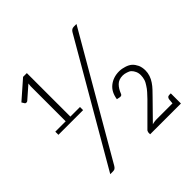

<svg xmlns="http://www.w3.org/2000/svg" viewBox="-179 -878 1045 1045"><g transform="rotate(-45 344.0 -355.0)"><path d="M631 -78C619 -78 613 -71 612 -57V-52C612 -50 611 -48 611 -44C611 -40 610 -36 610 -33H493C486 -33 480 -33 473 -32C466 -31 460 -30 454 -28L557 -133C567 -143 577 -153 586 -163C595 -173 603 -182 610 -193C617 -203 623 -215 627 -227C631 -239 633 -251 633 -264C633 -280 630 -294 625 -306C619 -318 612 -329 603 -337C594 -345 582 -351 569 -355C556 -359 543 -362 528 -362C497 -362 471 -353 450 -336C429 -319 417 -295 412 -263L427 -260C428 -260 430 -259 432 -259H436C443 -259 447 -263 449 -269C456 -287 465 -302 477 -314C489 -326 505 -332 526 -332C535 -332 544 -330 553 -327C562 -324 570 -321 576 -315C582 -309 587 -302 591 -293C595 -284 597 -275 597 -263C597 -252 595 -241 592 -231C589 -221 583 -211 577 -202C571 -192 564 -183 556 -174C548 -165 539 -155 530 -146L412 -28C409 -26 408 -23 407 -20C406 -17 405 -15 405 -12V0H607H642V-21V-78ZM50 -375V-351H240V-375H166V-710H137L32 -618L42 -602C44 -599 48 -598 52 -598C55 -598 57 -599 60 -601L132 -664L130 -645V-375ZM145 -16 546 -708H525C518 -708 513 -706 509 -703C505 -700 501 -696 498 -690L98 0H118C124 0 129 -1 133 -3C137 -5 141 -10 145 -16Z"/></g></svg>

Font: SVN-Aleo
Style: Light
Weight: 300
Designer: Alessio Laiso
Version: Version 1.2.2